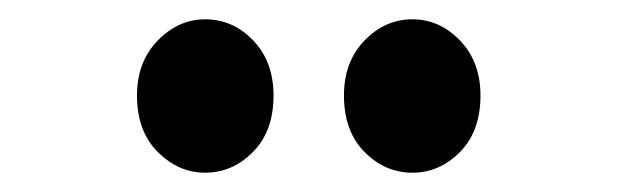

<svg xmlns="http://www.w3.org/2000/svg" viewBox="-20 -816 640 199"><path d="M192.5 -637Q165 -637 143.5 -658.5Q122 -680 122 -717Q122 -752 143.5 -774Q165 -796 192.5 -796Q221.5 -796 242.5 -774Q263.5 -752 263.5 -717Q263.5 -680 242.2 -658.5Q221 -637 192.5 -637ZM407.5 -637Q379 -637 357.8 -658.5Q336.5 -680 336.5 -717Q336.5 -752 357.8 -774Q379 -796 407.5 -796Q435.5 -796 456.8 -774Q478 -752 478 -717Q478 -680 456.8 -658.5Q435.5 -637 407.5 -637Z"/></svg>

Font: Spline Sans Mono Medium
Style: Regular
Weight: 500
Monospace: yes
Version: Version 1.004